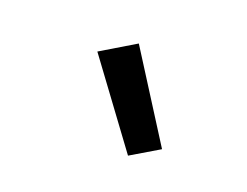

<svg xmlns="http://www.w3.org/2000/svg" viewBox="-57 -911 614 477"><g transform="rotate(20 250.0 -672.5)"><path d="M311 -537 151 -754 241 -808 385 -581Z"/></g></svg>

Font: Iosevka Semibold
Style: Italic
Weight: 600
Italic angle: -9°
Monospace: yes
Designer: Belleve Invis
Foundry: Belleve Invis
Version: Version 32.5.0; ttfautohint (v1.8.4)